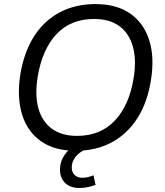

<svg xmlns="http://www.w3.org/2000/svg" viewBox="-20 -734 812 946"><path d="M79.9 -365.3Q97.9 -476.9 147.6 -554.6Q197.2 -632.4 274.4 -673.2Q351.5 -713.9 449.8 -713.9Q555.5 -713.9 622.5 -666.5Q689.5 -619.1 715.6 -534.9Q741.8 -450.7 723.8 -340.1Q706.8 -229.1 656.6 -151.1Q606.4 -73.1 529.6 -32.1Q452.7 8.9 353.3 8.9Q248.7 8.9 181.7 -38.2Q114.7 -85.4 88.8 -169.8Q62.9 -254.3 79.9 -365.3ZM165.6 -355.3Q151.1 -264.8 169.2 -199.9Q187.4 -135 235.7 -99.7Q284.1 -64.5 359.6 -64.5Q475.1 -64.5 546.2 -140.3Q617.3 -216 638.5 -350.1Q653.1 -440.1 634.4 -505.3Q615.8 -570.5 567.7 -605.5Q519.6 -640.5 443.6 -640.5Q328.2 -640.5 258 -565.5Q187.8 -490.4 165.6 -355.3ZM372.6 192.3Q325.8 192.3 300.7 167.4Q275.6 142.4 275.6 102.1Q275.6 56.2 305.7 19.5Q335.9 -17.2 382.2 -36.2L407.3 0Q369.6 15.1 351.5 39.7Q333.4 64.4 333.4 90.5Q333.4 113.7 347.1 127.7Q360.9 141.8 386.5 141.8Q399.4 141.8 412.5 138.8Q425.5 135.8 440.5 129.7L450.9 176.9Q434.3 182.8 414.4 187.6Q394.5 192.3 372.6 192.3Z"/></svg>

Font: Mulish ExtraLight
Style: Italic
Weight: 200
Italic angle: -9°
Designer: Vernon Adams
Foundry: Vernon Adams
Version: Version 3.603